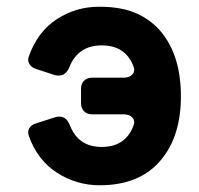

<svg xmlns="http://www.w3.org/2000/svg" viewBox="-20 -540 592 571"><path d="M276 11Q208 11 150 -26Q92 -63 66 -135Q61 -148 67 -158.5Q73 -169 87 -173L143 -191Q175 -201 188 -167Q213 -103 282.5 -103Q352 -103 376 -164Q383 -180 374 -190Q365 -200 348 -200H254Q239 -200 230 -209Q221 -218 221 -233V-276Q221 -291 230 -300Q239 -309 254 -309H348Q365 -309 374 -319Q383 -329 376 -345Q352 -405 282.5 -405Q213 -405 187 -342Q174 -308 142 -317L87 -335Q74 -339 67.5 -349.5Q61 -360 66 -373Q92 -446 149 -483Q206 -520 274.5 -520Q343 -520 387.5 -499.5Q432 -479 461 -443Q518 -372 518 -254Q518 -136 460 -66Q398 11 276 11Z"/></svg>

Font: Tsunagi Gothic Black
Style: Regular
Weight: 900
Designer: Yoshimichi Ohira
Foundry: Positype
Version: Version 1.001